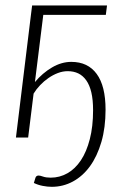

<svg xmlns="http://www.w3.org/2000/svg" viewBox="-20 -518 484 723"><path d="M171 151Q204.5 151 233.8 134.5Q263 118 284.5 85.8Q306 53.5 318.2 6Q330.5 -41.5 330.5 -103Q330.5 -142 324 -169.8Q317.5 -197.5 305 -215.2Q292.5 -233 275 -241.5Q257.5 -250 235 -250Q216.5 -250 198 -243Q179.5 -236 162.5 -224.2Q145.5 -212.5 131 -197.2Q116.5 -182 106.5 -165.5L86 0H40L96.5 -462L101 -497.5H383L378.5 -462H143L111.5 -209Q140 -243 175.8 -264Q211.5 -285 248.5 -285Q311 -285 344.2 -239.5Q377.5 -194 377.5 -105Q377.5 -37.5 361.8 16.5Q346 70.5 318.8 108Q291.5 145.5 254.5 165.5Q217.5 185.5 175 185.5Q159 185.5 141 182Q123 178.5 107.5 171L113 153Q115.5 143 125.5 143Q131 143 142.2 147Q153.5 151 171 151Z"/></svg>

Font: Lato Light
Style: Italic
Weight: 300
Italic angle: -7°
Designer: Lukasz Dziedzic
Foundry: tyPoland Lukasz Dziedzic
Version: Version 2.007; 2014-02-27